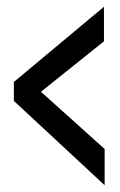

<svg xmlns="http://www.w3.org/2000/svg" viewBox="-20 -591 353 567"><path d="M289 -44V-151L101 -320L287 -469V-571L21 -349V-293Z"/></svg>

Font: Inconsolata ExtraCondensed
Style: Bold
Weight: 700
Width: 2
Monospace: yes
Designer: Raph Levien, Cyreal, Brenton Simpson
Foundry: Raph Levien, Cyreal, Google
Version: Version 3.100